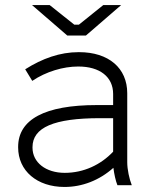

<svg xmlns="http://www.w3.org/2000/svg" viewBox="-20 -735 615 762"><path d="M247 -594H321L461 -715H390L293 -637H275L177 -715H107ZM236 7C306 7 374 -19 430 -69C433 -45 439 -17 446 0H503C493 -25 485 -63 485 -91V-365C485 -465 411 -528 294 -528H292C218 -528 148 -503 80 -460L108 -414C163 -451 231 -471 290 -471H291C376 -471 429 -430 429 -362V-318H364C158 -318 52 -261 52 -152V-150C52 -57 127 7 236 7ZM237 -49C162 -49 109 -90 109 -149V-151C109 -229 194 -266 377 -266H429V-133C380 -81 312 -49 237 -49Z"/></svg>

Font: Fixel Display Light
Style: Regular
Weight: 300
Designer: AlfaBravo + MacPaw
Foundry: Kyrylo Tkachov, Marchela Mozhyna, Serhii Makarenko, Maria Weinstein, Zakhar Kryvoshyya
Version: Version 1.211